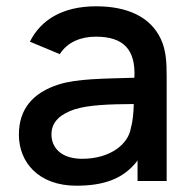

<svg xmlns="http://www.w3.org/2000/svg" viewBox="-20 -575 610 610"><path d="M75 -442.5 170 -403C194.5 -442 238 -458.5 284.5 -458.5C373 -458.5 411.5 -417 407 -328C306 -325 226 -325 167.5 -307C84 -280.5 40 -228.5 40 -147C40 -59 103 15 222.5 15C308.5 15 372.5 -6 417 -65V0H509.5V-332.5C509.5 -378 507.5 -416.5 490.5 -452C457 -523 382 -555 285.5 -555C179 -555 109.5 -512 75 -442.5ZM143.5 -148C143.5 -190.5 175 -213.5 218 -228C263.5 -241.5 323.5 -244 405 -244.5C404.5 -219.5 402 -189.5 396 -169.5C388.5 -117 330 -70.5 241 -70.5C174 -70.5 143.5 -106 143.5 -148Z"/></svg>

Font: Eudonet SemiBold
Style: Regular
Weight: 600
Designer: Mikhail Sharanda
Foundry: Mikhail Sharanda
Version: Version 4.503;Glyphs 3.1.2 (3151)